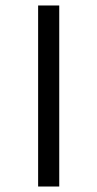

<svg xmlns="http://www.w3.org/2000/svg" viewBox="-20 -680 355 700"><path d="M119 0ZM119 -660H196V0H119Z"/></svg>

Font: Cairo
Style: Regular
Weight: 400
Designer: Mohamed Gaber, the designers of Titillium
Foundry: Kief Type Foundry
Version: Version 2.009; ttfautohint (v1.5.33-1714) -l 8 -r 50 -G 200 